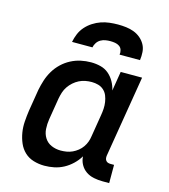

<svg xmlns="http://www.w3.org/2000/svg" viewBox="-112 -839 825 936"><g transform="rotate(15 300.0 -371.0)"><path d="M198 8Q170 8 143.5 0Q117 -8 98 -26Q79 -44 68.5 -68.5Q58 -93 53.5 -120Q49 -147 51 -175.5Q53 -204 57 -232L75 -342Q80 -367 88 -392Q96 -417 110 -440.5Q124 -464 144 -483Q164 -502 188 -514.5Q212 -527 237.5 -532.5Q263 -538 289 -538Q314 -538 337.5 -532Q361 -526 378.5 -511Q396 -496 407.5 -475.5Q419 -455 424 -432L440 -530H548L480 -118Q479 -111 480 -104.5Q481 -98 485 -93Q489 -88 495 -86Q501 -84 508 -84H526V8H493Q470 8 448 3.5Q426 -1 408.5 -13Q391 -25 380.5 -44Q370 -63 369 -85Q356 -63 336.5 -44.5Q317 -26 294.5 -14Q272 -2 247.5 3Q223 8 198 8ZM256 -84Q271 -84 286 -86.5Q301 -89 315 -95.5Q329 -102 341.5 -112Q354 -122 363 -135Q372 -148 377 -162Q382 -176 384 -191L402 -301Q405 -318 406 -335Q407 -352 404.5 -368.5Q402 -385 396 -400Q390 -415 378 -426Q366 -437 350 -441.5Q334 -446 317 -446Q301 -446 285 -443Q269 -440 254 -432.5Q239 -425 226 -413.5Q213 -402 203.5 -388Q194 -374 189 -358.5Q184 -343 181 -327L163 -217Q159 -192 160.5 -167.5Q162 -143 174.5 -123Q187 -103 209 -93.5Q231 -84 256 -84ZM173 -610Q177 -631 185.5 -651.5Q194 -672 209 -689Q224 -706 243.5 -718.5Q263 -731 283.5 -738Q304 -745 325.5 -747.5Q347 -750 368 -750Q389 -750 409.5 -747.5Q430 -745 448.5 -738Q467 -731 482 -718.5Q497 -706 506.5 -689Q516 -672 517.5 -651.5Q519 -631 516 -610H413Q415 -622 411.5 -633.5Q408 -645 398.5 -651.5Q389 -658 377 -660Q365 -662 353 -662Q341 -662 328.5 -660Q316 -658 304.5 -651.5Q293 -645 285.5 -633.5Q278 -622 276 -610Z"/></g></svg>

Font: Iosevka Curly SmBdEx
Style: Italic
Weight: 600
Width: 7
Italic angle: -9°
Monospace: yes
Designer: Belleve Invis
Foundry: Belleve Invis
Version: Version 11.1.0; ttfautohint (v1.8.3)